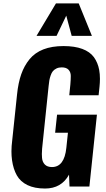

<svg xmlns="http://www.w3.org/2000/svg" viewBox="-20 -1090 617 1122"><path d="M193.4 -880.4 307.1 -1070.3H439.9L517.1 -880.4H398.9L367.2 -998.5L310.5 -880.4ZM243.2 11.7Q182.1 11.7 140.6 -8.3Q99.1 -28.3 78.4 -65.2Q57.6 -102.1 50.3 -153.8Q46.9 -178.2 46.9 -205.1Q46.9 -235.4 51.3 -269L79.6 -537.6Q86.4 -605.5 104 -655.8Q121.6 -706.1 152.8 -744.1Q184.1 -782.2 233.6 -801.5Q283.2 -820.8 351.1 -820.8Q416.5 -820.8 460.9 -804.2Q505.4 -787.6 528.8 -755.9Q551.8 -723.6 559.6 -681.6Q564 -657.7 564 -629.4Q564 -607.4 561.5 -583L556.2 -533.2H384.8L391.1 -595.7Q393.6 -623.5 393.6 -646Q393.6 -668.5 380.6 -682.4Q367.7 -696.3 340.3 -696.3Q322.8 -696.3 309.6 -689.7Q296.4 -683.1 288.8 -673.8Q281.2 -664.6 275.9 -648.7Q270.5 -632.8 268.3 -620.1Q266.1 -607.4 264.2 -587.9L226.1 -221.7Q224.6 -205.1 224.6 -189.9Q224.6 -178.2 225.6 -167.5Q227.5 -143.6 241.9 -128.7Q256.3 -113.8 283.7 -113.8Q356 -113.8 367.7 -226.1L377 -314.5H302.2L313.5 -419.9H546.4L502.4 0H386.2L383.3 -69.3Q338.9 11.7 243.2 11.7Z"/></svg>

Font: Oswald
Style: Bold
Weight: 700
Designer: Vernon Adams
Foundry: Vernon Adams
Version: 3.0; ttfautohint (v0.94.23-7a4d-dirty) -l 8 -r 50 -G 200 -x 